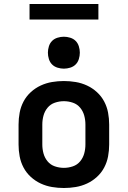

<svg xmlns="http://www.w3.org/2000/svg" viewBox="-20 -934 640 962"><path d="M300 8Q270 8 240.5 3Q211 -2 184 -14.5Q157 -27 134.5 -47.5Q112 -68 98 -94.5Q84 -121 78.5 -150.5Q73 -180 73 -210V-310Q73 -340 78.5 -369.5Q84 -399 98 -425.5Q112 -452 134.5 -472.5Q157 -493 184 -505.5Q211 -518 240.5 -523Q270 -528 300 -528Q330 -528 359.5 -523Q389 -518 416 -505.5Q443 -493 465.5 -472.5Q488 -452 502 -425.5Q516 -399 521.5 -369.5Q527 -340 527 -310V-210Q527 -180 521.5 -150.5Q516 -121 502 -94.5Q488 -68 465.5 -47.5Q443 -27 416 -14.5Q389 -2 359.5 3Q330 8 300 8ZM300 -93Q323 -93 345 -100.5Q367 -108 381.5 -125.5Q396 -143 402 -165Q408 -187 408 -210V-310Q408 -333 402 -355Q396 -377 381.5 -394.5Q367 -412 345 -419.5Q323 -427 300 -427Q277 -427 255 -419.5Q233 -412 218.5 -394.5Q204 -377 198 -355Q192 -333 192 -310V-210Q192 -187 198 -165Q204 -143 218.5 -125.5Q233 -108 255 -100.5Q277 -93 300 -93ZM300 -590Q284 -590 268 -595Q252 -600 241 -611Q230 -622 225 -638Q220 -654 220 -670Q220 -686 225 -702Q230 -718 241 -729Q252 -740 268 -745Q284 -750 300 -750Q316 -750 332 -745Q348 -740 359 -729Q370 -718 375 -702Q380 -686 380 -670Q380 -654 375 -638Q370 -622 359 -611Q348 -600 332 -595Q316 -590 300 -590ZM128 -836V-914H473V-836Z"/></svg>

Font: R Plex Mono
Style: Bold
Weight: 700
Monospace: yes
Designer: Belleve Invis
Foundry: Belleve Invis
Version: Version 31.8.0